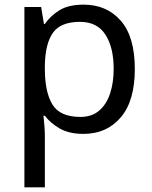

<svg xmlns="http://www.w3.org/2000/svg" viewBox="-20 -566 655 826"><path d="M340 -546Q439 -546 499.5 -477Q560 -408 560 -269Q560 -132 499.5 -61Q439 10 339 10Q277 10 236.5 -13.5Q196 -37 173 -68H167Q169 -51 171 -25Q173 1 173 20V240H85V-536H157L169 -463H173Q197 -498 236 -522Q275 -546 340 -546ZM324 -472Q242 -472 208.5 -426Q175 -380 173 -286V-269Q173 -170 205.5 -116.5Q238 -63 326 -63Q375 -63 406.5 -90Q438 -117 453.5 -163.5Q469 -210 469 -270Q469 -362 433.5 -417Q398 -472 324 -472Z"/></svg>

Font: Noto Sans Mongolian
Style: Regular
Weight: 400
Designer: Monotype Design Team
Foundry: Monotype Imaging Inc.
Version: Version 3.001; ttfautohint (v1.8.4.7-5d5b)